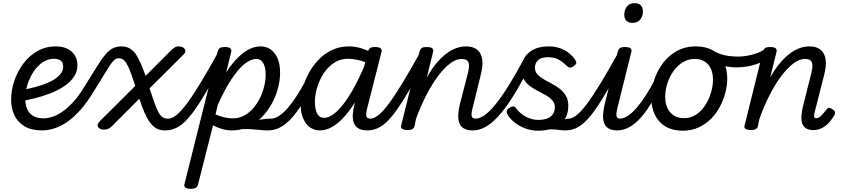

<svg xmlns="http://www.w3.org/2000/svg" viewBox="-20 -815 5381 1225"><path d="M249 17Q181 17 137.5 -8.5Q94 -34 72.5 -78.5Q51 -123 51 -178Q51 -238 71 -298Q91 -358 128 -408Q165 -458 217.5 -488.5Q270 -519 336 -519Q379 -519 409.5 -504Q440 -489 457 -462.5Q474 -436 474 -398Q474 -357 451 -324Q428 -291 389.5 -265Q351 -239 302.5 -220Q254 -201 202 -188Q150 -175 100 -167L106 -237Q137 -243 174.5 -252Q212 -261 248.5 -273Q285 -285 315.5 -302Q346 -319 364.5 -341Q383 -363 383 -390Q383 -417 367 -428.5Q351 -440 325 -440Q285 -440 251.5 -417Q218 -394 193.5 -356.5Q169 -319 155 -274.5Q141 -230 141 -186Q141 -148 153 -119.5Q165 -91 191.5 -75.5Q218 -60 259 -60Q273 -60 279 -48.5Q285 -37 283 -21.5Q281 -6 272.5 5.5Q264 17 249 17Z M248 17Q229 17 221 5.5Q213 -6 215 -21.5Q217 -37 227.5 -48.5Q238 -60 257 -60Q283 -60 313.5 -69.5Q344 -79 377.5 -102Q411 -125 447.5 -164.5Q484 -204 521 -266Q567 -340 597.5 -389Q628 -438 652 -466.5Q676 -495 700 -507Q724 -519 756 -519Q765 -519 768 -507.5Q771 -496 768 -481.5Q765 -467 757.5 -455.5Q750 -444 739 -444Q726 -444 714.5 -436.5Q703 -429 687.5 -407Q672 -385 646.5 -343Q621 -301 579 -233Q536 -162 493 -113.5Q450 -65 408 -36.5Q366 -8 325.5 4.5Q285 17 248 17Z M1032 17Q1001 17 978.5 4.5Q956 -8 937.5 -33Q919 -58 902.5 -95.5Q886 -133 869 -185L694 -10Q682 2 670 7Q658 12 643 12Q617 12 606 -4Q595 -20 620 -45L843 -267Q825 -322 812 -356.5Q799 -391 787 -410.5Q775 -430 762.5 -437Q750 -444 734 -444Q720 -444 713 -455.5Q706 -467 708 -481.5Q710 -496 721 -507.5Q732 -519 753 -519Q783 -519 805 -507.5Q827 -496 844 -472.5Q861 -449 876.5 -413.5Q892 -378 909 -331L1072 -494Q1085 -507 1095.5 -513Q1106 -519 1120 -519Q1137 -519 1149 -511.5Q1161 -504 1162.5 -491.5Q1164 -479 1148 -464L934 -251Q953 -194 966.5 -156Q980 -118 992 -97Q1004 -76 1018 -67Q1032 -58 1050 -58Q1064 -58 1071 -46.5Q1078 -35 1076.5 -20.5Q1075 -6 1064 5.5Q1053 17 1032 17Z M1036 17Q1022 17 1015 5.5Q1008 -6 1009.5 -20.5Q1011 -35 1022 -46.5Q1033 -58 1054 -58Q1077 -58 1106 -81Q1135 -104 1172.5 -154.5Q1210 -205 1261 -289Q1312 -373 1379 -494Q1387 -508 1401 -506.5Q1415 -505 1425 -495Q1435 -485 1427 -472Q1354 -329 1299 -234.5Q1244 -140 1201 -85Q1158 -30 1118.5 -6.5Q1079 17 1036 17Z M1690 17Q1666 17 1642 14.5Q1618 12 1592.5 10Q1567 8 1538 8.5Q1509 9 1473 14L1483 -23Q1516 -30 1550 -36.5Q1584 -43 1614.5 -48Q1645 -53 1669.5 -55.5Q1694 -58 1709 -58Q1718 -58 1721 -46.5Q1724 -35 1720.5 -20.5Q1717 -6 1709 5.5Q1701 17 1690 17ZM1196 390Q1178 390 1165 383Q1152 376 1157 359L1368 -484Q1374 -503 1383.5 -509Q1393 -515 1413 -515Q1441 -515 1450.5 -506Q1460 -497 1454 -479L1423 -353Q1460 -410 1497 -446.5Q1534 -483 1570 -501Q1606 -519 1642 -519Q1699 -519 1733 -474Q1767 -429 1767 -351Q1767 -303 1753.5 -252Q1740 -201 1714 -153.5Q1688 -106 1650.5 -67.5Q1613 -29 1565 -6Q1517 17 1460 17Q1429 17 1398.5 8.5Q1368 0 1339 -15L1243 364Q1239 377 1228.5 383.5Q1218 390 1196 390ZM1355 -85Q1387 -71 1414.5 -65.5Q1442 -60 1466 -60Q1506 -60 1538.5 -78Q1571 -96 1596.5 -125.5Q1622 -155 1639.5 -191.5Q1657 -228 1666 -266Q1675 -304 1675 -338Q1675 -368 1668.5 -390.5Q1662 -413 1649 -426Q1636 -439 1616 -439Q1580 -439 1539.5 -406.5Q1499 -374 1456 -308.5Q1413 -243 1369 -145Z M1690 17Q1676 17 1669 5.5Q1662 -6 1663.5 -20.5Q1665 -35 1676 -46.5Q1687 -58 1708 -58Q1733 -58 1760 -75.5Q1787 -93 1815.5 -125.5Q1844 -158 1874 -204.5Q1904 -251 1934 -308Q1942 -321 1955.5 -320Q1969 -319 1978.5 -309.5Q1988 -300 1981 -286Q1943 -211 1908 -153.5Q1873 -96 1838 -58.5Q1803 -21 1767 -2Q1731 17 1690 17Z M2022 17Q1984 17 1956.5 -3.5Q1929 -24 1913.5 -61.5Q1898 -99 1898 -151Q1898 -198 1911 -249.5Q1924 -301 1950 -348.5Q1976 -396 2013 -434.5Q2050 -473 2099 -496Q2148 -519 2206 -519Q2246 -519 2288.5 -506Q2331 -493 2367 -468L2353 -396Q2306 -423 2268 -431.5Q2230 -440 2199 -440Q2159 -440 2126 -422.5Q2093 -405 2067.5 -376Q2042 -347 2024.5 -310.5Q2007 -274 1998 -236Q1989 -198 1989 -163Q1989 -134 1995.5 -111Q2002 -88 2015 -75.5Q2028 -63 2047 -63Q2085 -63 2130 -105Q2175 -147 2222.5 -227.5Q2270 -308 2316 -421L2349 -375Q2298 -244 2242 -157Q2186 -70 2130.5 -26.5Q2075 17 2022 17ZM2325 17Q2286 17 2265 3Q2244 -11 2236.5 -34Q2229 -57 2231 -85.5Q2233 -114 2240 -142L2327 -484Q2333 -503 2342.5 -509Q2352 -515 2371 -515Q2400 -515 2409.5 -506Q2419 -497 2413 -479L2328 -145Q2314 -95 2317 -76.5Q2320 -58 2342 -58Q2356 -58 2363 -46.5Q2370 -35 2368.5 -20.5Q2367 -6 2356.5 5.5Q2346 17 2325 17Z M2325 17Q2311 17 2304 5.5Q2297 -6 2298.5 -20.5Q2300 -35 2311 -46.5Q2322 -58 2343 -58Q2366 -58 2395 -81Q2424 -104 2461.5 -154.5Q2499 -205 2550 -289Q2601 -373 2668 -494Q2676 -508 2690 -506.5Q2704 -505 2714 -495Q2724 -485 2716 -472Q2643 -329 2588 -234.5Q2533 -140 2490 -85Q2447 -30 2407.5 -6.5Q2368 17 2325 17Z M2996 17Q2958 17 2937 3Q2916 -11 2909 -34Q2902 -57 2904 -85.5Q2906 -114 2912 -142L2965 -347Q2972 -374 2972.5 -394.5Q2973 -415 2962.5 -427Q2952 -439 2925 -439Q2891 -439 2853 -411Q2815 -383 2776.5 -332Q2738 -281 2701.5 -211Q2665 -141 2634 -56L2625 -11Q2622 2 2611.5 8.5Q2601 15 2578 15Q2561 15 2547.5 8Q2534 1 2540 -16L2656 -484Q2662 -503 2671.5 -509Q2681 -515 2701 -515Q2730 -515 2739 -506Q2748 -497 2742 -479L2703 -320Q2731 -371 2761.5 -408Q2792 -445 2824 -470Q2856 -495 2888.5 -507Q2921 -519 2953 -519Q2997 -519 3023.5 -498.5Q3050 -478 3056.5 -436.5Q3063 -395 3046 -332L3000 -145Q2986 -95 2989 -76.5Q2992 -58 3015 -58Q3029 -58 3035.5 -46.5Q3042 -35 3040.5 -20.5Q3039 -6 3028 5.5Q3017 17 2996 17Z M2996 17Q2982 17 2976.5 5.5Q2971 -6 2973.5 -20.5Q2976 -35 2986 -46.5Q2996 -58 3014 -58Q3039 -58 3070 -79Q3101 -100 3139 -146Q3177 -192 3223 -265.5Q3269 -339 3325 -443Q3333 -457 3346.5 -453.5Q3360 -450 3369.5 -437.5Q3379 -425 3371 -410Q3320 -312 3277.5 -240Q3235 -168 3197 -118.5Q3159 -69 3125 -39.5Q3091 -10 3059.5 3.5Q3028 17 2996 17Z M3464 -13Q3498 -27 3526.5 -37Q3555 -47 3576.5 -52.5Q3598 -58 3609 -58Q3618 -58 3620 -46.5Q3622 -35 3618.5 -20.5Q3615 -6 3607.5 5.5Q3600 17 3588 17Q3567 17 3546 14Q3525 11 3502 10Q3479 9 3448 15ZM3414 19Q3369 19 3330.5 4Q3292 -11 3263.5 -33.5Q3235 -56 3220 -81Q3213 -91 3213.5 -103Q3214 -115 3227 -125Q3241 -134 3252 -136Q3263 -138 3272 -125Q3296 -92 3334 -71Q3372 -50 3413 -50Q3448 -50 3471 -59Q3494 -68 3507 -86Q3520 -104 3520 -130Q3520 -156 3504.5 -174Q3489 -192 3465 -206Q3441 -220 3413 -234Q3385 -248 3361 -266Q3337 -284 3322 -310Q3307 -336 3307 -374Q3307 -412 3325 -444.5Q3343 -477 3382 -498Q3421 -519 3481 -519Q3524 -519 3557 -506Q3590 -493 3613 -474Q3636 -455 3648 -436Q3656 -424 3657 -415.5Q3658 -407 3641 -393Q3628 -384 3618.5 -384Q3609 -384 3598 -393Q3574 -418 3546 -434Q3518 -450 3477 -450Q3434 -450 3413.5 -431.5Q3393 -413 3393 -383Q3393 -359 3408 -342Q3423 -325 3447 -310.5Q3471 -296 3499 -281.5Q3527 -267 3551 -248.5Q3575 -230 3590.5 -204Q3606 -178 3606 -140Q3606 -86 3580.5 -51Q3555 -16 3512 1.5Q3469 19 3414 19Z M3590 17Q3576 17 3569 5.5Q3562 -6 3563.5 -20.5Q3565 -35 3576 -46.5Q3587 -58 3608 -58Q3631 -58 3660 -81Q3689 -104 3726.5 -154.5Q3764 -205 3815 -289Q3866 -373 3933 -494Q3941 -508 3955 -506.5Q3969 -505 3979 -495Q3989 -485 3981 -472Q3908 -329 3853 -234.5Q3798 -140 3755 -85Q3712 -30 3672.5 -6.5Q3633 17 3590 17Z M3920 17Q3881 17 3860.5 3Q3840 -11 3833 -34Q3826 -57 3828 -85Q3830 -113 3836 -142L3921 -484Q3927 -503 3936.5 -509Q3946 -515 3966 -515Q3995 -515 4004 -506Q4013 -497 4007 -479L3924 -145Q3910 -95 3913 -76.5Q3916 -58 3938 -58Q3952 -58 3959 -46.5Q3966 -35 3964.5 -20.5Q3963 -6 3952 5.5Q3941 17 3920 17ZM4013 -669Q3991 -669 3977 -682.5Q3963 -696 3963 -722Q3963 -751 3979.5 -773Q3996 -795 4031 -795Q4054 -795 4068 -781.5Q4082 -768 4082 -741Q4082 -713 4065.5 -691Q4049 -669 4013 -669Z M3915 17Q3901 17 3894 5.5Q3887 -6 3888.5 -20.5Q3890 -35 3901 -46.5Q3912 -58 3933 -58Q3958 -58 3985 -75.5Q4012 -93 4040.5 -125.5Q4069 -158 4099 -204.5Q4129 -251 4159 -308Q4167 -321 4180.5 -320Q4194 -319 4203.5 -309.5Q4213 -300 4206 -286Q4168 -211 4133 -153.5Q4098 -96 4063 -58.5Q4028 -21 3992 -2Q3956 17 3915 17Z M4335 19Q4272 19 4227 -7.5Q4182 -34 4158.5 -82Q4135 -130 4135 -192Q4135 -247 4153.5 -304Q4172 -361 4208 -410Q4244 -459 4297.5 -489Q4351 -519 4421 -519Q4484 -519 4528.5 -493Q4573 -467 4596.5 -421Q4620 -375 4620 -314Q4620 -272 4608.5 -226Q4597 -180 4574 -136Q4551 -92 4517 -57.5Q4483 -23 4437 -2Q4391 19 4335 19ZM4343 -61Q4388 -61 4422.5 -84.5Q4457 -108 4480.5 -145Q4504 -182 4516.5 -224.5Q4529 -267 4529 -306Q4529 -348 4515 -377.5Q4501 -407 4475 -423Q4449 -439 4414 -439Q4369 -439 4333.5 -416Q4298 -393 4273.5 -356.5Q4249 -320 4236.5 -278Q4224 -236 4224 -198Q4224 -155 4239 -124.5Q4254 -94 4280.5 -77.5Q4307 -61 4343 -61Z M4680 -385Q4639 -385 4595.5 -395.5Q4552 -406 4498 -439Q4488 -445 4487.5 -456Q4487 -467 4492 -478.5Q4497 -490 4506.5 -495Q4516 -500 4526 -494Q4564 -471 4604 -462.5Q4644 -454 4690 -454Q4719 -454 4751.5 -460Q4784 -466 4814.5 -477.5Q4845 -489 4865 -507Q4875 -516 4885 -511.5Q4895 -507 4901.5 -496.5Q4908 -486 4907 -473.5Q4906 -461 4895 -453Q4861 -427 4823 -412Q4785 -397 4748 -391Q4711 -385 4680 -385Z M5170 15Q5136 15 5118.5 1Q5101 -13 5096 -35.5Q5091 -58 5094 -84.5Q5097 -111 5103 -136L5156 -347Q5163 -374 5163.5 -394.5Q5164 -415 5153.5 -427Q5143 -439 5116 -439Q5081 -439 5043 -411Q5005 -383 4966 -331.5Q4927 -280 4890.5 -209Q4854 -138 4824 -53L4816 -11Q4813 2 4802.5 8.5Q4792 15 4769 15Q4752 15 4738.5 8Q4725 1 4731 -16L4847 -484Q4853 -503 4862.5 -509Q4872 -515 4892 -515Q4921 -515 4930 -506Q4939 -497 4933 -479L4894 -320Q4921 -370 4952 -407.5Q4983 -445 5015 -470Q5047 -495 5079.5 -507Q5112 -519 5144 -519Q5188 -519 5214.5 -498.5Q5241 -478 5247.5 -436.5Q5254 -395 5237 -332L5179 -104Q5174 -86 5174 -76.5Q5174 -67 5178 -64Q5182 -61 5188 -61Q5198 -61 5207.5 -67Q5217 -73 5228 -85.5Q5239 -98 5252 -115Q5259 -125 5267 -126.5Q5275 -128 5287 -121Q5303 -112 5306.5 -102.5Q5310 -93 5305 -83Q5295 -64 5276.5 -41Q5258 -18 5230.5 -1.5Q5203 15 5170 15Z"/></svg>

Font: Playwrite IS
Style: Regular
Weight: 400
Designer: Veronika Burian, José Scaglione
Foundry: TypeTogether
Version: Version 1.002